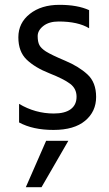

<svg xmlns="http://www.w3.org/2000/svg" viewBox="-20 -532 452 795"><path d="M152 243H87L171 51H263ZM59 -25V-102Q126 -62 203 -62Q249 -62 273 -80Q297 -98 297 -131.5Q297 -165 270.5 -185Q244 -205 184.5 -228.5Q125 -252 90.5 -285Q56 -318 56 -377.5Q56 -437 103.5 -474.5Q151 -512 226 -512Q301 -512 349 -490V-415Q303 -443 223 -443Q183 -443 159.5 -424.5Q136 -406 136 -382.5Q136 -359 143 -345.5Q150 -332 170 -319Q194 -304 250 -280.5Q306 -257 342 -224Q378 -191 378 -130.5Q378 -70 332.5 -32Q287 6 201.5 6Q116 6 59 -25Z"/></svg>

Font: Hind Kochi
Style: Regular
Weight: 400
Designer: Dhruvi Tolia
Foundry: Indian Type Foundry
Version: Version 0.702;PS 1.0;hotconv 1.0.81;makeotf.lib2.5.63406